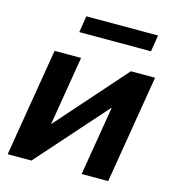

<svg xmlns="http://www.w3.org/2000/svg" viewBox="-106 -795 799 884"><g transform="rotate(15 293.5 -353.5)"><path d="M490.2 0H363.8L418.5 -329.6H417L124.5 0H11.2L96.7 -515.6H223.1L168.5 -186.5H169.4L460.4 -515.6H575.7ZM538.6 -707 525.9 -628.4H184.1L196.8 -707Z"/></g></svg>

Font: Inter Display Semi Bold
Style: Italic
Weight: 600
Italic angle: -9.39999°
Designer: Rasmus Andersson
Foundry: rsms
Version: Version 4.000;git-4fc901f